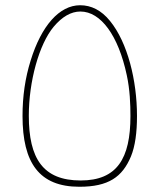

<svg xmlns="http://www.w3.org/2000/svg" viewBox="-20 -703 610 733"><path d="M283 10C394 10 447 -27 480 -106C496 -145 503 -197 503 -260C503 -396 467 -541 400 -623C367 -664 328 -683 286 -683C207 -683 138 -605 97 -472C76 -405 66 -335 66 -260C66 -81 130 10 283 10ZM288 -14C144 -14 90 -98 90 -261C90 -392 129 -534 185 -601C217 -639 251 -659 287 -659C365 -659 432 -567 464 -416C476 -361 478 -304 478 -260C478 -98 427 -14 288 -14Z"/></svg>

Font: Noto Kufi Arabic Thin
Style: Regular
Weight: 100
Designer: Monotype Design Team, David Williams, Khaled Hosny
Foundry: Google LLC
Version: Version 2.109